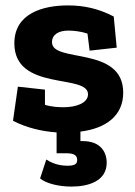

<svg xmlns="http://www.w3.org/2000/svg" viewBox="-20 -480 499 709"><path d="M374 121C374 82 352 41 285 41H277V6C372 -6 435 -53 435 -138C435 -312 172 -246 172 -324C172 -354 199 -367 232 -367C253 -367 279 -364 303 -356L311 -293L411 -304L400 -419C344 -448 291 -460 231 -460C139 -460 33 -431 33 -320C33 -141 305 -209 305 -132C305 -100 263 -84 214 -84C200 -84 170 -85 146 -93V-149L46 -160L28 -34C78 -8 134 5 189 9V86H226C258 86 265 97 265 111C265 125 257 132 229 132C192 132 166 119 151 109L128 179C150 197 195 209 244 209C308 209 374 188 374 121Z"/></svg>

Font: Zilla Slab Bold
Style: Regular
Weight: 700
Designer: Typotheque.com
Foundry: Typotheque type foundry
Version: Version 1.3; 2018